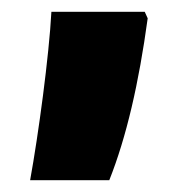

<svg xmlns="http://www.w3.org/2000/svg" viewBox="-20 -166 313 325"><path d="M230 -135 225 -146H67C63 -71 45 62 31 139H165C194 66 215 -25 230 -135Z"/></svg>

Font: Noto Sans Gujarati ExtraCondensed Black
Style: Regular
Weight: 900
Width: 2
Designer: Jelle Bosma - Monotype Design Team, Universal Thirst
Foundry: Monotype Imaging Inc.
Version: Version 2.106